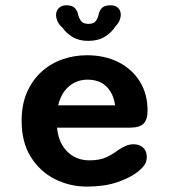

<svg xmlns="http://www.w3.org/2000/svg" viewBox="-20 -697 659 728"><path d="M309.5 10.5Q244.5 10.5 188 -18Q131.5 -46.5 96.8 -102Q62 -157.5 62 -239Q62 -300.5 82.2 -346.8Q102.5 -393 137 -424.5Q171.5 -456 216 -471.8Q260.5 -487.5 309.5 -487.5Q378 -487.5 429.8 -461Q481.5 -434.5 510.5 -387.5Q539.5 -340.5 539.5 -277.5Q539.5 -243 524.2 -228Q509 -213 473 -213H196Q200 -173 217 -145.2Q234 -117.5 260.2 -103.2Q286.5 -89 318 -89Q359 -89 384.2 -101.2Q409.5 -113.5 427.5 -127.5Q441.5 -137 456 -143.5Q470.5 -150 487 -150Q509 -150 522.8 -137.2Q536.5 -124.5 536.5 -102Q536.5 -82.5 526 -69Q515.5 -55.5 499 -43Q469.5 -21 421.8 -5.2Q374 10.5 309.5 10.5ZM200.5 -297.5H416.5Q410 -343.5 383.2 -369.2Q356.5 -395 311 -395Q286.5 -395 264.2 -384.5Q242 -374 225.2 -352.5Q208.5 -331 200.5 -297.5ZM399 -677Q417.5 -677 427.8 -667Q438 -657 438 -640.5Q438 -631.5 433.5 -620Q429 -608.5 418 -597.5Q404 -574.5 378.2 -558.2Q352.5 -542 314.5 -542Q279 -542 255 -556.8Q231 -571.5 217 -592Q203.5 -603.5 198 -616.2Q192.5 -629 192.5 -639.5Q192.5 -656 203.2 -666.5Q214 -677 231.5 -677Q254 -677 263.8 -666.5Q273.5 -656 276 -642Q279 -629 287 -617.8Q295 -606.5 315.5 -606.5Q336 -606.5 343.8 -617.8Q351.5 -629 354 -642Q356.5 -656 366.2 -666.5Q376 -677 399 -677Z"/></svg>

Font: Sono Monospace SemiBold
Style: Regular
Weight: 600
Designer: Tyler Finck
Foundry: Tyler Finck
Version: Version 2.112